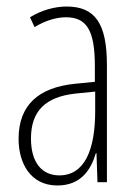

<svg xmlns="http://www.w3.org/2000/svg" viewBox="-20 -559 416 589"><path d="M184 -539C147 -539 106 -527 72 -506L86 -476C123 -498 156 -506 182 -506C245 -506 271 -468 271 -356V-308L210 -302C100 -291 37 -238 37 -133C37 -59 73 10 156 10C228 10 259 -38 274 -89H276L279 0H308V-359C308 -487 272 -539 184 -539ZM212 -272 272 -278V-218C272 -100 240 -21 162 -21C108 -21 75 -61 75 -134C75 -218 119 -262 212 -272Z"/></svg>

Font: Noto Sans Myanmar ExtraCondensed ExtraLight
Style: Regular
Weight: 200
Width: 2
Designer: Monotype Design Team
Foundry: Monotype Imaging Inc.
Version: Version 2.107